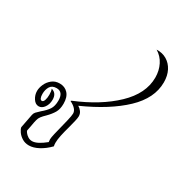

<svg xmlns="http://www.w3.org/2000/svg" viewBox="-235 -1206 1286 1371"><g transform="rotate(30 408.0 -520.5)"><path d="M370 -418Q386 -409 398.5 -392.5Q411 -376 411 -354Q411 -340 404.5 -312.5Q398 -285 390 -255Q376 -205 368.5 -169.5Q361 -134 361 -108Q361 -92 364 -80Q326 -41 284 -18.5Q242 4 205 4Q173 4 148.5 -11.5Q124 -27 110 -47.5Q96 -68 94 -82L116 -196Q119 -211 128.5 -221.5Q138 -232 159 -251Q193 -279 211 -306Q229 -333 229 -379Q229 -450 174 -450Q137 -450 121.5 -424.5Q106 -399 106 -364Q106 -342 111.5 -330Q117 -318 127 -318Q139 -318 145.5 -337Q152 -356 152 -383Q152 -412 145 -429Q190 -417 190 -364Q190 -326 171 -299.5Q152 -273 126 -273Q99 -273 80.5 -301.5Q62 -330 62 -363Q62 -389 75 -418.5Q88 -448 114 -469Q140 -490 177 -490Q220 -490 246 -461Q272 -432 272 -378Q272 -333 255 -304Q238 -275 207 -244Q188 -226 176.5 -211Q165 -196 161 -178Q157 -165 150 -123L142 -83Q142 -78 151 -66Q160 -54 175.5 -44Q191 -34 210 -34Q251 -34 317 -88Q315 -104 315 -110Q315 -123 323 -158Q331 -193 341 -231Q344 -242 355 -288Q366 -334 366 -351Q366 -390 305 -420L310 -425Q505 -505 625.5 -620Q746 -735 746 -867Q746 -924 722.5 -971Q699 -1018 654 -1045Q701 -1047 737.5 -1025.5Q774 -1004 795 -963.5Q816 -923 816 -868Q816 -737 697 -624Q578 -511 370 -418Z"/></g></svg>

Font: Charmonman
Style: Regular
Weight: 400
Designer: Ekaluck Peanpanawate
Foundry: Cadson Demak Co.,Ltd.
Version: Version 1.000; ttfautohint (v1.6)